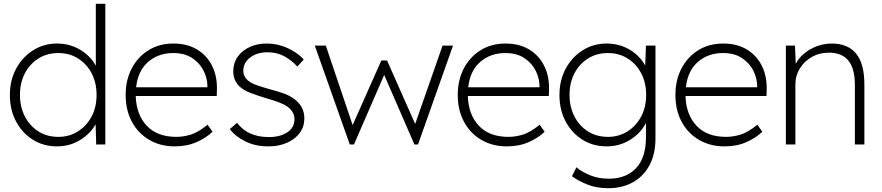

<svg xmlns="http://www.w3.org/2000/svg" viewBox="-20 -760 4639 1010"><path d="M280 10Q209 10 153 -25Q97 -60 64.5 -121Q32 -182 32 -260Q32 -339 65.5 -400Q99 -461 155 -496Q211 -531 280 -531Q347 -531 401.5 -498.5Q456 -466 484 -414V-740H534V0H486L483 -106Q454 -55 400 -22.5Q346 10 280 10ZM287 -40Q344 -40 389.5 -68.5Q435 -97 461.5 -146.5Q488 -196 488 -261Q488 -325 462 -374.5Q436 -424 390.5 -452.5Q345 -481 287 -481Q228 -481 182.5 -452.5Q137 -424 111 -374.5Q85 -325 85 -261Q85 -198 110.5 -148Q136 -98 181.5 -69Q227 -40 287 -40Z M899 10Q824 10 765.5 -24Q707 -58 674 -119Q641 -180 641 -261Q641 -339 673 -400Q705 -461 761.5 -496Q818 -531 892 -531Q965 -531 1017 -499.5Q1069 -468 1096.5 -412Q1124 -356 1121 -282L1120 -255H694Q697 -157 752 -98.5Q807 -40 908 -40Q945 -40 984 -52Q1023 -64 1072 -104L1098 -67Q1065 -35 1014.5 -12.5Q964 10 899 10ZM891 -481Q814 -481 760 -435Q706 -389 696 -301H1071V-307Q1071 -347 1051.5 -387Q1032 -427 992 -454Q952 -481 891 -481Z M1391 10Q1323 10 1270 -16.5Q1217 -43 1189 -81L1227 -114Q1283 -39 1394 -39Q1454 -39 1491.5 -64Q1529 -89 1529 -133Q1529 -172 1492 -199Q1475 -211 1449 -221Q1423 -231 1388 -241Q1335 -257 1298 -271Q1261 -285 1239 -306Q1207 -338 1207 -385Q1207 -428 1230 -461Q1253 -494 1293 -512.5Q1333 -531 1384 -531Q1440 -531 1492 -507.5Q1544 -484 1578 -447L1544 -410Q1514 -443 1475.5 -464Q1437 -485 1387 -485Q1332 -485 1296 -457.5Q1260 -430 1260 -388Q1260 -357 1285 -336Q1302 -322 1330.5 -312Q1359 -302 1401 -290Q1439 -280 1468 -270Q1497 -260 1518 -246Q1581 -206 1581 -137Q1581 -94 1557 -61Q1533 -28 1490 -9Q1447 10 1391 10Z M1820 0 1636 -520H1694L1835 -102L1986 -442H2016L2164 -108L2308 -520H2363L2179 0H2160L2001 -366L1842 0Z M2646 10Q2571 10 2512.5 -24Q2454 -58 2421 -119Q2388 -180 2388 -261Q2388 -339 2420 -400Q2452 -461 2508.5 -496Q2565 -531 2639 -531Q2712 -531 2764 -499.5Q2816 -468 2843.5 -412Q2871 -356 2868 -282L2867 -255H2441Q2444 -157 2499 -98.5Q2554 -40 2655 -40Q2692 -40 2731 -52Q2770 -64 2819 -104L2845 -67Q2812 -35 2761.5 -12.5Q2711 10 2646 10ZM2638 -481Q2561 -481 2507 -435Q2453 -389 2443 -301H2818V-307Q2818 -347 2798.5 -387Q2779 -427 2739 -454Q2699 -481 2638 -481Z M3180 230Q3120 230 3072 211.5Q3024 193 2989 167L3012 120Q3042 145 3085.5 162.5Q3129 180 3183 180Q3273 180 3325.5 125Q3378 70 3378 -38V-113Q3351 -60 3295.5 -25Q3240 10 3171 10Q3100 10 3044 -25Q2988 -60 2955.5 -121Q2923 -182 2923 -260Q2923 -339 2956.5 -400Q2990 -461 3046 -496Q3102 -531 3171 -531Q3238 -531 3292 -499Q3346 -467 3374 -415L3378 -520H3428V-32Q3428 51 3396.5 109.5Q3365 168 3309 199Q3253 230 3180 230ZM3178 -40Q3235 -40 3280.5 -68.5Q3326 -97 3352.5 -146.5Q3379 -196 3379 -261Q3379 -325 3353 -374.5Q3327 -424 3281.5 -452.5Q3236 -481 3178 -481Q3119 -481 3073.5 -452.5Q3028 -424 3002 -374.5Q2976 -325 2976 -261Q2976 -198 3001.5 -148Q3027 -98 3072.5 -69Q3118 -40 3178 -40Z M3791 10Q3716 10 3657.5 -24Q3599 -58 3566 -119Q3533 -180 3533 -261Q3533 -339 3565 -400Q3597 -461 3653.5 -496Q3710 -531 3784 -531Q3857 -531 3909 -499.5Q3961 -468 3988.5 -412Q4016 -356 4013 -282L4012 -255H3586Q3589 -157 3644 -98.5Q3699 -40 3800 -40Q3837 -40 3876 -52Q3915 -64 3964 -104L3990 -67Q3957 -35 3906.5 -12.5Q3856 10 3791 10ZM3783 -481Q3706 -481 3652 -435Q3598 -389 3588 -301H3963V-307Q3963 -347 3943.5 -387Q3924 -427 3884 -454Q3844 -481 3783 -481Z M4114 0V-520H4162L4166 -424Q4180 -453 4209 -477.5Q4238 -502 4276 -516.5Q4314 -531 4356 -531Q4439 -531 4483 -478.5Q4527 -426 4527 -315V0H4477V-313Q4477 -400 4442.5 -441.5Q4408 -483 4341 -483Q4290 -483 4250 -460Q4210 -437 4187 -399Q4164 -361 4164 -318V0Z"/></svg>

Font: Lexend Deca ExtraLight
Style: Regular
Weight: 200
Designer: Bonnie Shaver-Troup, Thomas Jockin
Foundry: Lexend
Version: Version 1.008; ttfautohint (v1.8.4.7-5d5b)